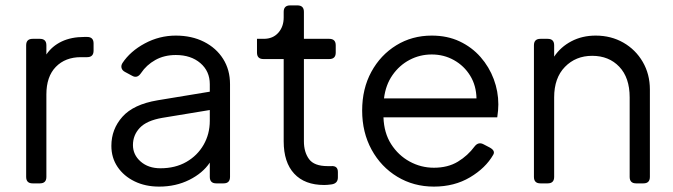

<svg xmlns="http://www.w3.org/2000/svg" viewBox="-20 -680 2496 712"><path d="M101 0Q77 0 77 -24V-512Q77 -536 101 -536H128Q152 -536 152 -512V-478Q173 -509 208.5 -526Q244 -543 293 -543H303Q327 -543 327 -519V-492Q327 -468 303 -468H280Q222 -468 187 -432Q152 -396 152 -330V-24Q152 0 128 0Z M570 12Q519 12 479 -7.5Q439 -27 416 -61Q393 -95 393 -139Q393 -201 434 -247Q475 -293 564 -308L758 -340V-368Q758 -416 723 -446Q688 -476 632 -476Q589 -476 556 -457.5Q523 -439 503 -409Q489 -388 470 -399L444 -413Q434 -418 431 -427Q428 -436 434 -446Q463 -490 517 -519Q571 -548 632 -548Q691 -548 736.5 -525Q782 -502 807.5 -461.5Q833 -421 833 -368V-24Q833 0 809 0H782Q758 0 758 -24V-77Q732 -38 682 -13Q632 12 570 12ZM473 -142Q473 -106 501.5 -81Q530 -56 575 -56Q630 -56 671 -79.5Q712 -103 735 -143Q758 -183 758 -232V-272L582 -243Q524 -233 498.5 -206Q473 -179 473 -142Z M1182 6Q1110 6 1071 -36Q1032 -78 1032 -156V-461H957Q933 -461 933 -485V-536H958Q992 -536 1012 -558.5Q1032 -581 1032 -615V-636Q1032 -660 1056 -660H1083Q1107 -660 1107 -636V-536H1201Q1225 -536 1225 -512V-485Q1225 -461 1201 -461H1107V-156Q1107 -116 1126 -90Q1145 -64 1195 -64H1208Q1233 -66 1233 -42V-22Q1233 1 1208 4Q1201 5 1194 5.5Q1187 6 1182 6Z M1589 12Q1514 12 1453.5 -24.5Q1393 -61 1358 -125Q1323 -189 1323 -270Q1323 -351 1357 -413.5Q1391 -476 1449.5 -512Q1508 -548 1581 -548Q1639 -548 1684.5 -526.5Q1730 -505 1762 -468.5Q1794 -432 1811 -386.5Q1828 -341 1828 -293Q1828 -283 1827 -270.5Q1826 -258 1824 -245H1402Q1404 -187 1430.5 -145.5Q1457 -104 1499 -81Q1541 -58 1589 -58Q1641 -58 1678 -80.5Q1715 -103 1740 -137Q1754 -155 1773 -145L1796 -133Q1818 -121 1809 -106Q1781 -57 1723 -22.5Q1665 12 1589 12ZM1581 -478Q1537 -478 1499 -458Q1461 -438 1435.5 -401.5Q1410 -365 1404 -315H1747Q1746 -363 1723.5 -399.5Q1701 -436 1663.5 -457Q1626 -478 1581 -478Z M1984 0Q1960 0 1960 -24V-512Q1960 -536 1984 -536H2011Q2035 -536 2035 -512V-470Q2059 -506 2099 -527Q2139 -548 2189 -548Q2246 -548 2291.5 -522Q2337 -496 2363.5 -450.5Q2390 -405 2390 -348V-24Q2390 0 2366 0H2339Q2315 0 2315 -24V-319Q2315 -392 2276.5 -432.5Q2238 -473 2176 -473Q2115 -473 2075 -432Q2035 -391 2035 -319V-24Q2035 0 2011 0Z"/></svg>

Font: Pitagon Sans Text
Style: Regular
Weight: 400
Designer: Travis Tran
Foundry: Pitagon
Version: Version 1.001; ttfautohint (v1.8.4.7-5d5b);gftools[0.9.26]